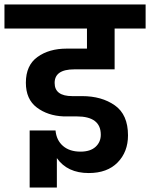

<svg xmlns="http://www.w3.org/2000/svg" viewBox="-47 -760 673 861"><path d="M-27 -632V-740H606V-632H467V-449H286Q198 -449 198 -388Q198 -329 277 -329H321Q409 -329 468 -287.5Q527 -246 527 -153Q527 -79 480.5 -31.5Q434 16 351 16Q255 16 208 -51V81H86V-175H202Q206 -131 235.5 -105.5Q265 -80 314 -80Q358 -80 381.5 -101.5Q405 -123 405 -156Q405 -238 297 -238H238Q167 -241 118 -278Q69 -315 69 -389Q69 -467 121 -504.5Q173 -542 252 -542H343V-632Z"/></svg>

Font: SVN-Poppins SemiBold
Style: Regular
Weight: 600
Designer: Ninad Kale (Devanagari), Jonny Pinhorn (Latin)
Foundry: Indian Type Foundry
Version: Version 3.002 2017